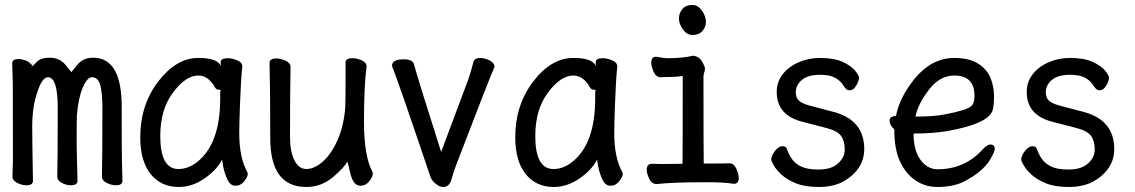

<svg xmlns="http://www.w3.org/2000/svg" viewBox="-20 -724 4540 768"><path d="M107.9 -459 108.9 -475.1Q106 -466.8 106 -462.9Q106.9 -460.9 106.9 -459ZM107.9 -459Q111.8 -460 127 -476.1Q142.6 -493.2 178.7 -493.2Q217.8 -493.2 241.2 -465.6Q264.6 -438 264.6 -435.1Q265.6 -435.1 288.8 -464.1Q312 -493.2 352.1 -493.2Q466.8 -493.2 466.8 -297.6Q466.8 -102.1 467.8 -81.1Q469.7 -22.9 469.7 0Q469.7 17.1 442.9 17.1Q425.8 17.1 406.7 7.6Q387.7 -2 387.7 -18.1Q389.6 -82 389.6 -293Q389.6 -350.1 381.3 -382.6Q373 -415 347.7 -415Q328.6 -415 310.8 -373Q293 -331.1 287.6 -262.2Q286.6 -228 286.6 -142.1L290 0Q290 17.1 262.7 17.1Q245.6 17.1 227.3 7.6Q209 -2 209 -18.1Q210.9 -82 210.9 -293Q210.9 -415 171.9 -415Q147.9 -415 128.9 -354Q108.9 -298.8 108.9 -214.8Q108.9 -165 111.8 0Q111.8 17.1 85 17.1Q67.9 17.1 48.8 7.6Q29.8 -2 29.8 -18.1L31.7 -83Q31.7 -369.1 31.2 -390.6Q30.8 -412.1 29.8 -436.5Q28.8 -460.9 28.8 -471.2Q28.8 -487.8 54.7 -487.8Q70.8 -487.8 89.8 -479Q102.1 -472.2 106 -462.9V-461.9Q106 -460 106.9 -459Q107.9 -456.1 107.9 -453.1Z M693.8 -47.9Q733.9 -47.9 770 -77.1Q860.8 -149.9 860.8 -330.1V-357.9Q862.8 -359.9 862.8 -361.8Q862.8 -365.2 854.5 -365.2Q846.2 -365.2 840.8 -373Q814 -421.9 772.9 -421.9Q723.1 -421.9 672.1 -354Q621.1 -286.1 621.1 -180.2Q621.1 -47.9 693.8 -47.9ZM694.8 23.9Q624 23.9 582.5 -28.1Q541 -80.1 541 -174.8Q541 -304.2 613 -398.2Q685.1 -492.2 772.9 -492.2Q849.1 -492.2 862.8 -460.9V-475.1Q862.8 -491.2 891.1 -491.2Q908.2 -491.2 928.7 -482.7Q949.2 -474.1 949.2 -458Q943.8 -411.1 939.9 -306.2Q937 -225.1 937 -192.9Q937 -92.8 969.2 -36.1L971.2 -28.8Q971.2 -17.1 957 1Q942.9 19 921.9 19Q901.9 19 890.4 -4.4Q878.9 -27.8 873 -57.1L868.2 -85.9Q848.1 -44.9 798.6 -10.5Q749 23.9 694.8 23.9Z M1205.1 23.9Q1061 23.9 1061 -170.9Q1061 -371.1 1058.1 -474.1Q1060.1 -490.2 1085 -490.2Q1102.1 -490.2 1122.1 -481.2Q1142.1 -472.2 1142.1 -456.1Q1140.1 -339.8 1140.1 -174.8Q1140.1 -118.2 1157.7 -83Q1175.3 -47.9 1205.1 -47.9Q1238.3 -47.9 1272.7 -78.9Q1307.1 -109.9 1332 -168Q1356.9 -226.1 1361.3 -300.8Q1362.3 -317.9 1362.3 -475.1Q1362.3 -491.2 1390.1 -491.2Q1407.2 -491.2 1426.8 -482.7Q1446.3 -474.1 1446.3 -458Q1436 -381.8 1436 -236.8Q1436 -98.1 1470.2 -36.1L1471.2 -28.8Q1471.2 -17.1 1457 1Q1442.9 19 1421.9 19Q1393.1 19 1381.6 -29.5Q1370.1 -78.1 1369.1 -78.1Q1358.9 -55.2 1312 -15.6Q1265.1 23.9 1205.1 23.9Z M1753.9 23.9Q1740.7 23.9 1730 16.1Q1708 2 1701.7 -17.1Q1566.9 -416 1547.9 -460Q1547.9 -486.8 1594.7 -486.8Q1629.9 -486.8 1635.7 -467.8Q1650.9 -410.2 1744.6 -116.2L1853 -405.8Q1864.7 -439.9 1874 -477.1Q1878.9 -492.2 1900.9 -492.2Q1918.9 -492.2 1938.5 -482.2Q1958 -472.2 1958 -456.1Q1935.1 -404.8 1804.7 -64Q1793.9 -35.2 1785.4 -5.6Q1776.9 23.9 1753.9 23.9Z M2193.8 -47.9Q2233.9 -47.9 2270 -77.1Q2360.8 -149.9 2360.8 -330.1V-357.9Q2362.8 -359.9 2362.8 -361.8Q2362.8 -365.2 2354.5 -365.2Q2346.2 -365.2 2340.8 -373Q2314 -421.9 2272.9 -421.9Q2223.1 -421.9 2172.1 -354Q2121.1 -286.1 2121.1 -180.2Q2121.1 -47.9 2193.8 -47.9ZM2194.8 23.9Q2124 23.9 2082.5 -28.1Q2041 -80.1 2041 -174.8Q2041 -304.2 2113 -398.2Q2185.1 -492.2 2272.9 -492.2Q2349.1 -492.2 2362.8 -460.9V-475.1Q2362.8 -491.2 2391.1 -491.2Q2408.2 -491.2 2428.7 -482.7Q2449.2 -474.1 2449.2 -458Q2443.8 -411.1 2439.9 -306.2Q2437 -225.1 2437 -192.9Q2437 -92.8 2469.2 -36.1L2471.2 -28.8Q2471.2 -17.1 2457 1Q2442.9 19 2421.9 19Q2401.9 19 2390.4 -4.4Q2378.9 -27.8 2373 -57.1L2368.2 -85.9Q2348.1 -44.9 2298.6 -10.5Q2249 23.9 2194.8 23.9Z M2750 -584Q2728 -584 2711.9 -606Q2695.8 -627.9 2695.8 -649.9Q2695.8 -670.9 2709.2 -687.5Q2722.7 -704.1 2750 -704.1Q2772 -704.1 2787.8 -681.6Q2803.7 -659.2 2803.7 -636.2Q2803.7 -616.2 2789.8 -600.1Q2775.9 -584 2750 -584ZM2606.9 12.2Q2586.9 12.2 2576.9 -8.8Q2566.9 -29.8 2566.9 -44.9Q2566.9 -68.8 2587.9 -68.8L2627.9 -67.9L2710 -68.8Q2710.9 -109.9 2710.9 -419.9Q2680.7 -416 2657.7 -416Q2634.8 -416 2623 -415Q2604 -415 2594.5 -437Q2585 -459 2585 -474.1Q2585 -497.1 2605 -497.1Q2638.7 -491.2 2647.9 -491.2Q2715.8 -491.2 2750 -501Q2777.8 -501 2793 -469.2Q2799.8 -457 2799.8 -449.2Q2799.8 -440.9 2796.9 -434.6Q2793.9 -428.2 2793.9 -416Q2793.9 -128.9 2794.9 -69.8Q2883.8 -69.8 2897 -70.8Q2916 -70.8 2925.5 -48.8Q2935.1 -26.9 2935.1 -12.2Q2935.1 11.2 2915 11.2Q2879.9 4.9 2803.7 4.9Q2671.9 4.9 2606.9 12.2Z M3254.9 23.9Q3199.7 23.9 3163.3 9Q3127 -5.9 3106 -25.4Q3085 -44.9 3075 -62.5Q3064.9 -80.1 3064.9 -85Q3064.9 -101.1 3079.8 -120.1Q3094.7 -139.2 3109.9 -139.2Q3125 -139.2 3127.9 -127Q3134.8 -106.9 3147.5 -88.4Q3160.2 -69.8 3184.6 -57.9Q3209 -45.9 3254.9 -45.9Q3305.2 -45.9 3332 -70.1Q3358.9 -94.2 3358.9 -126Q3358.9 -160.2 3344 -180.7Q3329.1 -201.2 3283.4 -212.6Q3237.8 -224.1 3193.8 -235.8Q3086.9 -261.2 3086.9 -356Q3086.9 -396 3110.4 -426.5Q3133.8 -457 3173.8 -474.6Q3213.9 -492.2 3259.8 -492.2Q3316.9 -492.2 3351.3 -476.1Q3385.7 -460 3400.9 -440.9Q3416 -421.9 3416 -413.1Q3416 -405.8 3411.9 -395.3Q3407.7 -384.8 3399.4 -373.8Q3391.1 -362.8 3377 -362.8Q3365.7 -362.8 3355 -379.9Q3332 -417 3288.1 -422.9Q3273.9 -424.8 3259.8 -424.8Q3211.9 -424.8 3187.5 -404.3Q3163.1 -383.8 3163.1 -354Q3163.1 -335 3174.1 -323Q3185.1 -311 3217.8 -301.8L3305.2 -278.8Q3437 -248 3437 -127.9Q3437 -45.9 3352.1 2.9Q3311 23.9 3254.9 23.9Z M3649.9 -257.8Q3714.8 -257.8 3759.5 -266.4Q3804.2 -274.9 3832.8 -283.9Q3861.3 -293 3869.6 -304.4Q3877.9 -315.9 3877.9 -340.8Q3877.9 -421.9 3796.9 -421.9Q3739.3 -421.9 3695.6 -365Q3651.9 -308.1 3642.1 -257.8ZM3730 23.9Q3680.2 23.9 3641.1 -2.9Q3602.1 -29.8 3579.6 -78.9Q3557.1 -127.9 3557.1 -207Q3538.1 -223.1 3538.1 -241.2Q3538.1 -259.8 3564 -259.8Q3577.1 -333 3639.2 -410.2Q3708 -492.2 3796.9 -492.2Q3856.9 -492.2 3892.6 -469.5Q3928.2 -446.8 3942.1 -411.9Q3956.1 -377 3956.1 -339.8Q3956.1 -306.2 3951.2 -285.2Q3937 -229 3766.1 -199.2Q3709 -189.9 3634.3 -189.9Q3634.3 -122.1 3662.1 -84.5Q3689.9 -46.9 3730 -46.9Q3839.8 -46.9 3912.1 -127.9Q3930.2 -146 3940.9 -146Q3959 -146 3959 -127.9Q3959 -118.2 3945.3 -94.2Q3918 -40 3833 3.9Q3789.1 23.9 3730 23.9Z M4254.9 23.9Q4199.7 23.9 4163.3 9Q4127 -5.9 4106 -25.4Q4085 -44.9 4075 -62.5Q4064.9 -80.1 4064.9 -85Q4064.9 -101.1 4079.8 -120.1Q4094.7 -139.2 4109.9 -139.2Q4125 -139.2 4127.9 -127Q4134.8 -106.9 4147.5 -88.4Q4160.2 -69.8 4184.6 -57.9Q4209 -45.9 4254.9 -45.9Q4305.2 -45.9 4332 -70.1Q4358.9 -94.2 4358.9 -126Q4358.9 -160.2 4344 -180.7Q4329.1 -201.2 4283.4 -212.6Q4237.8 -224.1 4193.8 -235.8Q4086.9 -261.2 4086.9 -356Q4086.9 -396 4110.4 -426.5Q4133.8 -457 4173.8 -474.6Q4213.9 -492.2 4259.8 -492.2Q4316.9 -492.2 4351.3 -476.1Q4385.7 -460 4400.9 -440.9Q4416 -421.9 4416 -413.1Q4416 -405.8 4411.9 -395.3Q4407.7 -384.8 4399.4 -373.8Q4391.1 -362.8 4377 -362.8Q4365.7 -362.8 4355 -379.9Q4332 -417 4288.1 -422.9Q4273.9 -424.8 4259.8 -424.8Q4211.9 -424.8 4187.5 -404.3Q4163.1 -383.8 4163.1 -354Q4163.1 -335 4174.1 -323Q4185.1 -311 4217.8 -301.8L4305.2 -278.8Q4437 -248 4437 -127.9Q4437 -45.9 4352.1 2.9Q4311 23.9 4254.9 23.9Z"/></svg>

Font: LXGW WenKai Mono Screen
Style: Regular
Weight: 400
Monospace: yes
Designer: LXGW / Fontworks Inc.
Foundry: LXGW / Fontworks Inc.
Version: Version 1.330;April 28,2024